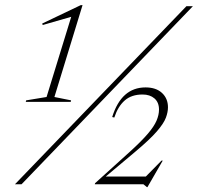

<svg xmlns="http://www.w3.org/2000/svg" viewBox="-20 -740 794 771"><path d="M40 0 728.5 -715H754.5L66.5 0ZM633.5 -95 572 11.5H570L556 0H360.5L362 -4.5L503.5 -132.5Q548.5 -173.5 573.5 -202.8Q598.5 -232 608.5 -255.2Q618.5 -278.5 618.5 -300Q618.5 -329 600.2 -344.8Q582 -360.5 552.5 -360.5Q508 -360.5 480.8 -336.5Q453.5 -312.5 439 -268L430.5 -270Q467.5 -389 564.5 -389Q606.5 -389 630.5 -366.8Q654.5 -344.5 654.5 -309Q654.5 -290 646.2 -267.5Q638 -245 610 -212.5Q582 -180 523.5 -131L404.5 -31H565.5L628.5 -95ZM167 -350.5 266 -672.5 151.5 -639.5 149.5 -645.5 304.5 -719.5H311.5L198.5 -350.5L265.5 -337L264 -331H83.5L85 -337Z"/></svg>

Font: Newsreader Display ExtraLight
Style: Italic
Weight: 275
Italic angle: -17°
Designer: Hugues Gentile
Foundry: Production Type
Version: Version 1.001